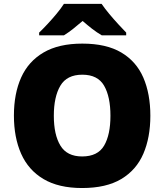

<svg xmlns="http://www.w3.org/2000/svg" viewBox="-20 -947 837 977"><path d="M745.1 -357.9Q745.1 -247.6 709.5 -164.8Q673.8 -82 597.2 -36.1Q520.5 9.8 397.9 9.8Q278.3 9.8 201.4 -35.9Q124.5 -81.5 87.6 -164.6Q50.8 -247.6 50.8 -358.9Q50.8 -470.2 87.6 -552.5Q124.5 -634.8 201.7 -679.9Q278.8 -725.1 398.9 -725.1Q521 -725.1 597.4 -679.7Q673.8 -634.3 709.5 -551.8Q745.1 -469.2 745.1 -357.9ZM253.9 -357.9Q253.9 -261.2 287.4 -206.1Q320.8 -150.9 397.9 -150.9Q477.5 -150.9 509.8 -206.1Q542 -261.2 542 -357.9Q542 -454.6 509.8 -510.7Q477.5 -566.9 398.9 -566.9Q320.3 -566.9 287.1 -510.7Q253.9 -454.6 253.9 -357.9ZM497.1 -927.2Q512.7 -904.3 535.6 -876.7Q558.6 -849.1 582 -823.7Q605.5 -798.3 622.1 -781.2V-767.1H498Q472.2 -782.2 449.2 -800Q426.3 -817.9 400.4 -840.3Q374 -817.9 352.8 -800.8Q331.5 -783.7 305.2 -767.1H179.2V-781.2Q198.2 -799.3 221.9 -824.7Q245.6 -850.1 268.1 -877.2Q290.5 -904.3 305.2 -927.2Z"/></svg>

Font: Open Sans ExtraBold
Style: Regular
Weight: 800
Designer: Monotype Design Team
Foundry: Monotype Imaging Inc.
Version: Version 3.003; ttfautohint (v1.8.4)